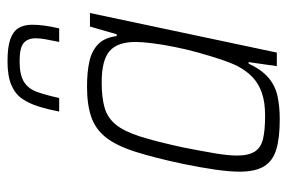

<svg xmlns="http://www.w3.org/2000/svg" viewBox="-150 -626 783 524"><g transform="rotate(-90 242.0 -363.5)"><path d="M179 8Q128 8 96.5 -1.5Q65 -11 50.5 -35Q36 -59 36 -101Q36 -129 41.5 -167.5Q47 -206 57 -255Q74 -335 90.5 -386.5Q107 -438 129.5 -466.5Q152 -495 185.5 -506.5Q219 -518 268 -518Q308 -518 337 -511.5Q366 -505 384 -487.5Q402 -470 406 -437H411L432 -510H469L361 0H324L335 -77H331Q314 -41 292 -22.5Q270 -4 241.5 2Q213 8 179 8ZM189 -32Q225 -32 250 -40.5Q275 -49 292.5 -65Q310 -81 324 -107Q333 -125 342.5 -153.5Q352 -182 361 -214.5Q370 -247 376.5 -279.5Q383 -312 386.5 -340Q390 -368 390 -385Q390 -435 365 -456.5Q340 -478 280 -478Q238 -478 210.5 -470Q183 -462 164.5 -439.5Q146 -417 132 -373Q118 -329 102 -255Q92 -204 86 -168.5Q80 -133 80 -108Q80 -77 91 -60Q102 -43 126 -37.5Q150 -32 189 -32ZM200 -594Q206 -625 214 -650.5Q222 -676 235 -695Q248 -714 272.5 -724.5Q297 -735 337 -735Q377 -735 398.5 -727Q420 -719 428.5 -704Q437 -689 437 -668Q437 -652 434.5 -633.5Q432 -615 427 -594H390Q394 -614 397 -629.5Q400 -645 400 -658Q400 -680 387 -691Q374 -702 337 -702Q300 -702 281 -690Q262 -678 253.5 -654Q245 -630 237 -594Z"/></g></svg>

Font: Saira SemiCondensed ExtraLight
Style: Italic
Weight: 250
Width: 4
Italic angle: -12°
Designer: Hector Gatti with collaboration of the Omnibus-Type team
Foundry: Omnibus-Type
Version: Version 1.101